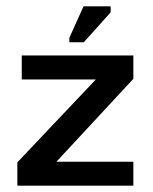

<svg xmlns="http://www.w3.org/2000/svg" viewBox="-20 -589 485 609"><path d="M35 0V-74L284 -337H49V-413H403V-339L159 -76H403V0ZM246 -455H200V-469L245 -569H331V-550Z"/></svg>

Font: Darker Grotesque
Style: Bold
Weight: 700
Designer: Gabriel Lam
Foundry: TypeRant
Version: Version 1.000;gftools[0.9.28]